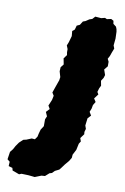

<svg xmlns="http://www.w3.org/2000/svg" viewBox="-212 -557 536 825"><g transform="rotate(10 55.5 -144.0)"><path d="M-28 59 -19 46 -16 32 -11 14 0 -3V-33L6 -47L-2 -65L12 -80L4 -94L15 -120L19 -139L11 -152L20 -178L31 -209L33 -223L26 -247L27 -265L38 -279L33 -305L45 -321L43 -333V-347L37 -362L43 -377L51 -405L49 -427L59 -435L64 -453L77 -459L87 -475L98 -479L113 -489L125 -493L136 -505L162 -503L178 -507L187 -503L205 -507L216 -501L218 -488L231 -478L235 -468L237 -457L238 -427L235 -397L240 -384L233 -366L227 -349L220 -336L226 -324V-304L213 -288L221 -265L217 -252L208 -238L212 -217L206 -205L201 -188L207 -178L192 -158L201 -144L192 -129L189 -113L183 -98L192 -83L179 -69L175 -37L180 -23L176 -9L177 1L163 20L168 34L161 45L155 73L143 96L142 110L133 125L117 144L106 159L98 169L80 178L69 189L59 192L42 207L27 208L-1 219L-9 218L-29 216L-59 215L-69 219L-99 208L-102 197L-119 192L-118 173L-129 164L-124 131L-113 117L-105 102L-93 85L-77 70L-64 67L-42 58Z"/></g></svg>

Font: Winky Rough ExtraBold
Style: Italic
Weight: 800
Italic angle: -8.97852°
Designer: Simon Atzbach
Foundry: typofactur
Version: Version 1.206; ttfautohint (v1.8.4.7-5d5b)